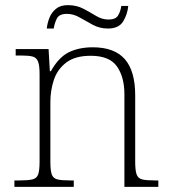

<svg xmlns="http://www.w3.org/2000/svg" viewBox="-20 -727 663 747"><path d="M36 0V-25H56Q89 -25 106 -29Q123 -33 128.5 -48.5Q134 -64 134 -98V-439Q134 -472 128 -487.5Q122 -503 107 -507Q92 -511 64 -511H41V-536H169L174 -450H178Q208 -504 247.5 -523.5Q287 -543 341 -543Q425 -543 465.5 -497Q506 -451 506 -356V-98Q506 -64 511.5 -48.5Q517 -33 533 -29Q549 -25 583 -25H596V0H464V-361Q464 -427 435 -468.5Q406 -510 333 -510Q272 -510 237.5 -483.5Q203 -457 189.5 -416Q176 -375 176 -331V-97Q176 -63 181.5 -48Q187 -33 203.5 -29Q220 -25 253 -25H267V0ZM400 -616Q368 -616 341 -630.5Q314 -645 290 -659Q266 -673 240 -673Q210 -673 201 -654.5Q192 -636 189 -616H162Q164 -636 172 -657Q180 -678 197.5 -692.5Q215 -707 244 -707Q278 -707 304.5 -693Q331 -679 354 -665Q377 -651 402 -651Q430 -651 439.5 -667Q449 -683 452 -704H479Q476 -671 459 -643.5Q442 -616 400 -616Z"/></svg>

Font: Noto Serif Tamil ExtraLight
Style: Regular
Weight: 200
Designer: Indian Type Foundry, Tom Grace, and the Monotype Design Team
Foundry: Monotype Imaging Inc.
Version: Version 2.004; ttfautohint (v1.8.4.7-5d5b)